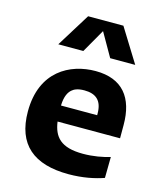

<svg xmlns="http://www.w3.org/2000/svg" viewBox="-122 -913 864 1015"><g transform="rotate(15 310.0 -405.0)"><path d="M249 -418C260.5 -428 279 -438 316 -438C379 -438 415 -409 415 -337V-328.5H217C218.5 -381 234 -405 249 -418ZM56 -253.5C56 -72.5 158.5 12 349 12C427 12 492 -2 540.5 -19L542 -134C503.5 -122 451 -112 395 -112C272 -112 233 -161 221.5 -242H563.5V-315C563.5 -463.5 495 -552 347.5 -552C208.5 -552 56 -474 56 -253.5ZM119.5 -637.5H256.5L330 -766L403.5 -637.5H540.5L426.5 -821.5H233.5Z"/></g></svg>

Font: Monaspace Argon ExtraBold
Style: Bold
Weight: 800
Designer: Riley Cran & the Lettermatic Team
Foundry: Lettermatic
Version: Version 1.000 (Monaspace Argon)